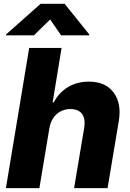

<svg xmlns="http://www.w3.org/2000/svg" viewBox="-20 -976 675 996"><path d="M131.4 -727.3H299.4L253.2 -445.3H259.2Q272.4 -470.5 290.8 -490.4Q309.3 -510.3 332.4 -524.1Q355.5 -538 382.8 -545.3Q410.2 -552.6 441.1 -552.6Q527 -552.6 569.2 -496.4Q611.5 -440 596.2 -347.7L538 0H364.3L416.9 -313.6Q424 -360.4 405.4 -385.3Q386.7 -410.2 344.8 -410.2Q324.2 -410.2 306.1 -403.4Q288 -396.7 273.8 -383.9Q259.6 -371.1 249.8 -352.8Q240.1 -334.5 236.2 -311.1L184.3 0H10.7ZM10.7 -792.6 11.4 -797.2 190.7 -956.3H315.3L443.2 -797.2L442.5 -792.6H296.9L240.1 -875L155.9 -792.6Z"/></svg>

Font: Inter P Extra Bold
Style: Italic
Weight: 800
Italic angle: 9.39999°
Designer: Rasmus Andersson
Foundry: rsms
Version: Version 3.018;git-588b23468